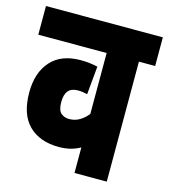

<svg xmlns="http://www.w3.org/2000/svg" viewBox="-97 -699 682 776"><g transform="rotate(15 244.5 -311.0)"><path d="M489 -502H421V0H286V-107Q248 -85 197 -85Q117 -85 71 -130.5Q25 -176 25 -268Q25 -350 68 -398.5Q111 -447 193 -447Q230 -447 264 -439L253 -321Q244 -323 234.5 -324.5Q225 -326 213 -326Q160 -326 160 -264Q160 -229 174 -217Q188 -205 208 -205Q232 -205 251.5 -216.5Q271 -228 286 -247V-502H0V-622H489Z"/></g></svg>

Font: Noto Sans ExtraCondensed ExtraBold
Style: Regular
Weight: 800
Width: 2
Designer: Monotype Design Team
Foundry: Monotype Imaging Inc.
Version: Version 2.013; ttfautohint (v1.8.4.7-5d5b)